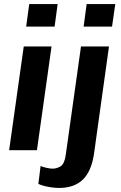

<svg xmlns="http://www.w3.org/2000/svg" viewBox="-20 -740 594 946"><path d="M25 0 97 -511H234L162 0ZM109 -609 124 -720H264L249 -609ZM271 186Q255 186 236 183.5Q217 181 199 176.5Q181 172 169 166L180 78Q191 83 209.5 87Q228 91 239 91Q260 91 279 79Q298 67 304 23L379 -511H517L443 19Q430 105 387.5 145.5Q345 186 271 186ZM392 -609 407 -720H548L532 -609Z"/></svg>

Font: Chivo SemiBold
Style: Italic
Weight: 600
Italic angle: -8.05°
Designer: Hector Gatti
Foundry: Omnibus-Type
Version: Version 2.002